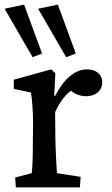

<svg xmlns="http://www.w3.org/2000/svg" viewBox="-32 -816 486 836"><path d="M37 0H316L319 -46L216 -62C214 -87 210 -158 209 -220L208 -328C228 -371 251 -402 277 -421C297 -405 319 -397 343 -397C382 -397 413 -419 413 -458C413 -494 384 -514 348 -514C305 -514 254 -488 208 -398L204 -399L209 -497L191 -514L28 -469V-429L103 -413C108 -382 112 -328 112 -278L111 -186C111 -112 108 -73 106 -62L34 -43ZM-12 -778 110 -567 151 -583 73 -796ZM134 -778 256 -567 298 -583 220 -796Z"/></svg>

Font: TPK Tissa Web Medium
Style: Regular
Weight: 500
Designer: Jacques Le Bailly, Suppakit Chalermlarp | Katatrad Co.,Ltd.
Foundry: Jacques Le Bailly, Cadson Demak Co.,Ltd.
Version: Version 5.000;Glyphs 3.1.2 (3151)